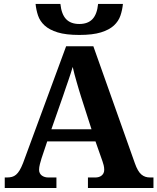

<svg xmlns="http://www.w3.org/2000/svg" viewBox="-20 -947 793 967"><path d="M217.8 -234.9 189 -148.9Q185.1 -136.7 180.9 -120.4Q176.8 -104 176.8 -91.8Q176.8 -82 180.7 -74.7Q184.6 -67.4 190.9 -62.7Q197.3 -58.1 205.3 -55.7Q213.4 -53.2 222.2 -53.2H264.2V0H3.9V-53.2H16.1Q29.3 -53.2 40.3 -56.2Q51.3 -59.1 60.8 -67.1Q70.3 -75.2 78.9 -89.4Q87.4 -103.5 96.2 -126L313 -713.9H450.2L659.2 -125Q666.5 -104 674.6 -90.1Q682.6 -76.2 692.1 -68.1Q701.7 -60.1 712.4 -56.6Q723.1 -53.2 734.9 -53.2H752.9V0H422.9V-53.2H461.9Q469.2 -53.2 477.1 -55.4Q484.9 -57.6 491 -62.3Q497.1 -66.9 501 -74.2Q504.9 -81.5 504.9 -91.8Q504.9 -104 502 -115.2Q499 -126.5 496.1 -134.8L460.9 -234.9ZM388.2 -460Q382.8 -477.1 377.2 -495.8Q371.6 -514.6 366 -534.2Q360.4 -553.7 355.2 -573Q350.1 -592.3 346.2 -609.9Q341.8 -594.7 335.9 -576.7Q330.1 -558.6 323.5 -539.6Q316.9 -520.5 310.3 -501.5Q303.7 -482.4 297.9 -464.8L238.8 -295.9H440.9ZM379.4 -826.2Q422.4 -826.2 445.6 -850.6Q468.8 -875 474.1 -927.2H599.1Q596.2 -897 586.7 -868.7Q577.1 -840.3 553.7 -818.6Q530.3 -796.9 488.5 -783.9Q446.8 -771 379.4 -771Q312 -771 270.3 -783.9Q228.5 -796.9 204.8 -818.6Q181.2 -840.3 171.6 -868.7Q162.1 -897 159.2 -927.2H284.2Q289.6 -875 313 -850.6Q336.4 -826.2 379.4 -826.2Z"/></svg>

Font: Droid Serif
Style: Bold
Weight: 700
Designer: Monotype Design team
Foundry: Monotype Imaging Inc.
Version: Version 1.03